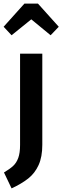

<svg xmlns="http://www.w3.org/2000/svg" viewBox="-54 -826 345 1062"><path d="M180 -25Q180 42 159.5 87Q139 132 102.5 161Q66 190 10 216L-32 128Q0 109 18.5 92Q37 75 47 47.5Q57 20 57 -24V-529H180ZM-34 -678 81 -806H156L271 -678L226 -631L119 -719L10 -631Z"/></svg>

Font: Fira Sans Compressed Medium
Style: Regular
Weight: 500
Width: 1
Designer: bBox Type GmbH & Carrois Corporate GbR & Edenspiekermann AG
Foundry: bBox Type GmbH & Carrois Corporate GbR & Edenspiekermann AG
Version: Version 4.301